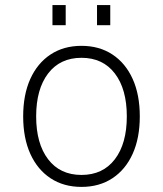

<svg xmlns="http://www.w3.org/2000/svg" viewBox="-20 -722 640 754"><path d="M300 12Q230 12 178.5 -22Q127 -56 99 -118Q71 -180 71 -265Q71 -350 99 -412Q127 -474 178.5 -508Q230 -542 300 -542Q370 -542 421.5 -508Q473 -474 501 -412Q529 -350 529 -265Q529 -180 501 -118Q473 -56 421.5 -22Q370 12 300 12ZM300 -35Q384 -35 431 -96.5Q478 -158 478 -265Q478 -372 431 -433.5Q384 -495 300 -495Q216 -495 169 -433.5Q122 -372 122 -265Q122 -158 169 -96.5Q216 -35 300 -35ZM186 -623V-702H238V-623ZM361 -623V-702H413V-623Z"/></svg>

Font: Geist Mono ExtraLight
Style: Regular
Weight: 200
Monospace: yes
Designer: Basement.studio, Andrés Briganti, Mateo Zaragoza
Foundry: Basement.studio, Vercel, Andrés Briganti, Guido Ferreyra, Mateo Zaragoza
Version: Version 1.500; ttfautohint (v1.8.4.7-5d5b)